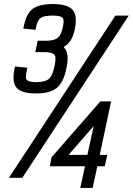

<svg xmlns="http://www.w3.org/2000/svg" viewBox="-20 -877 655 947"><path d="M159 -416Q83 -416 60 -446.5Q37 -477 54 -549L115 -543Q108 -513 107.5 -498Q107 -483 119.5 -477.5Q132 -472 160 -472Q202 -472 220.5 -487.5Q239 -503 248 -547Q258 -591 250.5 -604Q243 -617 209 -620H154L166 -676H215Q251 -678 266.5 -692Q282 -706 290 -743Q298 -779 288.5 -789.5Q279 -800 241 -800Q210 -800 193 -794.5Q176 -789 168 -773.5Q160 -758 155 -730L95 -736Q103 -782 119 -808.5Q135 -835 164.5 -846Q194 -857 241 -857Q313 -857 338 -828.5Q363 -800 349 -733Q342 -701 330.5 -681Q319 -661 294 -645Q309 -630 312.5 -605Q316 -580 307 -537Q293 -470 259.5 -443Q226 -416 159 -416ZM24 0 549 -800H615L90 0ZM376 50 399 -57H226L234 -101L475 -377H528L472 -113H509L497 -57H460L437 50ZM318 -113H411L442 -255Z"/></svg>

Font: Victor Mono Thin Light
Style: Italic
Weight: 300
Italic angle: -12°
Monospace: yes
Version: Version 1.561;gftools[0.9.30]